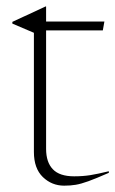

<svg xmlns="http://www.w3.org/2000/svg" viewBox="-20 -580 364 606"><path d="M125.5 -110Q125.5 -68 146.8 -45.8Q168 -23.5 214 -23.5Q241.5 -23.5 265 -27.2Q288.5 -31 323.5 -39.5V-34.5Q282.5 -16.5 259 -8Q235.5 0.5 219 3.2Q202.5 6 182.5 6Q143.5 6 115.2 -21.2Q87 -48.5 87 -100.5V-476.5L19 -505.5V-511Q42.5 -522 53 -526.8Q63.5 -531.5 70 -534.5Q76.5 -537.5 87.8 -542.8Q99 -548 123.5 -559.5H125.5V-512H309.5L304.5 -484H125.5Z"/></svg>

Font: Newsreader Display ExtraLight
Style: Regular
Weight: 275
Designer: Hugues Gentile
Foundry: Production Type
Version: Version 1.001